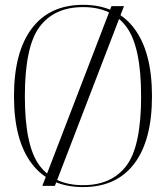

<svg xmlns="http://www.w3.org/2000/svg" viewBox="-20 -759 679 784"><path d="M319.3 -739.3Q455.6 -739.3 528.1 -642.8Q600.6 -546.4 600.6 -366.2Q600.6 -186 528.1 -90.6Q455.6 4.9 319.3 4.9Q182.6 4.9 109.9 -90.6Q37.1 -186 37.1 -366.2Q37.1 -546.4 109.9 -642.8Q182.6 -739.3 319.3 -739.3ZM319.3 -730Q202.1 -730 141.8 -649.7Q81.5 -569.3 81.5 -365.7Q81.5 -162.1 141.8 -82.5Q202.1 -2.9 319.3 -2.9Q436 -2.9 496.1 -82.3Q556.2 -161.6 556.2 -365.2Q556.2 -568.8 496.1 -649.4Q436 -730 319.3 -730ZM435.1 -733.9H486.3L204.1 0H152.8Z"/></svg>

Font: Tartlers End
Style: Regular
Weight: 200
Designer: Peter Wiegel
Foundry: Peter Wiegel
Version: Version 1.000 2013 initial release